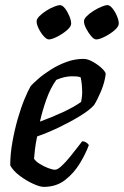

<svg xmlns="http://www.w3.org/2000/svg" viewBox="-20 -730 484 750"><path d="M151 0Q136 0 109.5 -12Q83 -24 57 -43.5Q31 -63 20 -84Q20 -128 28.5 -175.5Q37 -223 49.5 -266.5Q62 -310 76 -343.5Q90 -377 100 -394Q110 -405 130 -422.5Q150 -440 178.5 -458Q207 -476 239.5 -488Q272 -500 307 -500Q322 -500 342 -489Q362 -478 377 -464Q392 -450 393 -441Q389 -408 374.5 -373.5Q360 -339 347 -319Q330 -300 293.5 -277.5Q257 -255 212.5 -233.5Q168 -212 125 -197Q119 -168 116.5 -146Q114 -124 113 -110Q119 -100 135 -90Q151 -80 168 -73.5Q185 -67 195 -67Q205 -67 221 -82Q237 -97 254 -118Q271 -139 284 -156Q297 -173 301 -178Q310 -178 317.5 -173Q325 -168 327 -163Q315 -130 292 -92Q269 -54 234.5 -27Q200 0 151 0ZM136 -255Q183 -272 227 -292.5Q271 -313 297 -332Q298 -338 299.5 -349Q301 -360 301 -368Q301 -402 295 -428Q286 -431 278 -431.5Q270 -432 261 -432Q232 -432 200 -418Q177 -386 161.5 -342.5Q146 -299 136 -255ZM356 -576Q347 -576 336 -589Q325 -602 316.5 -618.5Q308 -635 308 -647Q308 -656 319 -667Q330 -678 346 -688Q362 -698 377 -704Q392 -710 400 -710Q409 -710 419.5 -697Q430 -684 437 -667Q444 -650 444 -638Q444 -626 427 -611.5Q410 -597 389 -586.5Q368 -576 356 -576ZM171 -576Q162 -576 150.5 -589Q139 -602 131 -618.5Q123 -635 123 -647Q123 -656 134 -667Q145 -678 160.5 -688Q176 -698 191.5 -704Q207 -710 214 -710Q224 -710 234 -697Q244 -684 251 -667Q258 -650 258 -638Q258 -626 241 -611.5Q224 -597 203 -586.5Q182 -576 171 -576Z"/></svg>

Font: Texturina 72pt 72pt SemiBold
Style: Italic
Weight: 600
Italic angle: -11°
Designer: Guillermo Torres Carreño
Foundry: Omnibus-Type
Version: Version 1.002; ttfautohint (v1.8.3)